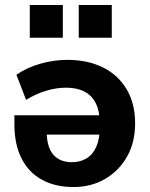

<svg xmlns="http://www.w3.org/2000/svg" viewBox="-20 -742 605 773"><path d="M276 11Q202 11 148.5 -18.5Q95 -48 66.5 -104.5Q38 -161 38 -241V-278H399V-200H147L168 -214Q168 -150 194.5 -119.5Q221 -89 269 -89Q304 -89 329.5 -105Q355 -121 368.5 -153Q382 -185 382 -233V-240Q382 -292 366.5 -324.5Q351 -357 320.5 -373Q290 -389 246 -389Q207 -389 165.5 -376.5Q124 -364 85 -340L46 -441Q88 -470 142.5 -485.5Q197 -501 250 -501Q334 -501 395.5 -470Q457 -439 490.5 -381.5Q524 -324 524 -246Q524 -169 491.5 -111.5Q459 -54 403 -21.5Q347 11 276 11ZM297 -590V-722H430V-590ZM100 -590V-722H233V-590Z"/></svg>

Font: Nunito Sans 12pt ExtraBold
Style: Regular
Weight: 800
Designer: Vernon Adams
Foundry: Vernon Adams
Version: Version 3.101;gftools[0.9.27]